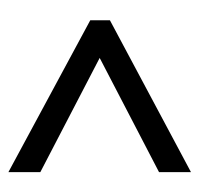

<svg xmlns="http://www.w3.org/2000/svg" viewBox="-29 -590 486 469"><g transform="rotate(90 214.5 -355.0)"><path d="M400 -132 29 -332V-380L400 -578V-500L121 -355L400 -210Z"/></g></svg>

Font: Noto Sans Sinhala ExtraCondensed
Style: Regular
Weight: 400
Width: 2
Designer: Jelle Bosma - Monotype Design Team
Foundry: Monotype Imaging Inc.
Version: Version 2.006; ttfautohint (v1.8.4.7-5d5b)